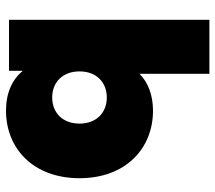

<svg xmlns="http://www.w3.org/2000/svg" viewBox="-59 -649 718 640"><g transform="rotate(90 300.0 -329.0)"><path d="M349 10C474 10 574 -80 574 -235C574 -390 474 -480 349 -480C296 -480 254 -463 226 -435V-668H46V0H216V-46C245 -11 289 10 349 10ZM305 -144C254 -144 218 -179 218 -235C218 -291 254 -326 305 -326C356 -326 392 -291 392 -235C392 -179 356 -144 305 -144Z"/></g></svg>

Font: Gantari Black
Style: Regular
Weight: 900
Designer: Anugrah Pasau
Foundry: Lafontype
Version: Version 1.000